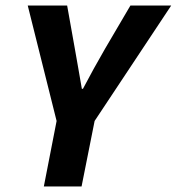

<svg xmlns="http://www.w3.org/2000/svg" viewBox="-20 -672 637 692"><path d="M138 0 184 -236 80 -652H222L250 -495Q257 -458 262.5 -424Q268 -390 275 -352H279Q299 -390 318 -424.5Q337 -459 359 -497L450 -652H597L321 -236L274 0Z"/></svg>

Font: TypoPRO Source Sans Pro
Style: Bold Italic
Weight: 700
Italic angle: -11°
Designer: Paul D. Hunt
Foundry: Adobe Systems Incorporated
Version: Version 1.075;PS 2.000;hotconv 1.0.86;makeotf.lib2.5.63406